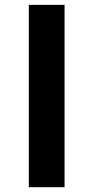

<svg xmlns="http://www.w3.org/2000/svg" viewBox="-20 -780 389 800"><path d="M100.1 -759.8H249V0H100.1Z"/></svg>

Font: Droid Arabic Kufi
Style: Bold
Weight: 700
Designer: Pascal Zoghbi
Foundry: Irfont.ir
Version: Version 1.00 February 28, 2013, initial release